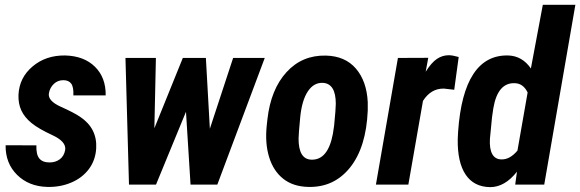

<svg xmlns="http://www.w3.org/2000/svg" viewBox="-20 -770 2420 801"><path d="M252 -145Q256.8 -179.2 198.7 -206.1Q140.6 -232.9 111.6 -256.6Q82.5 -280.3 69.1 -309.1Q55.7 -337.9 57.1 -374.5Q60.5 -446.3 116 -492.9Q171.4 -539.6 251.5 -538.6Q330.6 -536.6 376.2 -491.5Q421.9 -446.3 420.9 -372.1H286.1Q287.6 -406.7 277.1 -421.1Q266.6 -435.5 244.1 -435.5Q220.7 -435.5 204.3 -419.7Q188 -403.8 184.1 -381.3Q178.2 -349.6 233.6 -324.7Q289.1 -299.8 313.5 -283.2Q386.2 -234.9 381.3 -150.9Q378.4 -101.6 350.8 -64.7Q323.2 -27.8 277.1 -8.3Q231 11.2 177.2 9.8Q100.1 7.8 51.3 -40.5Q2.4 -88.9 3.4 -164.1L131.8 -163.6Q130.4 -125.5 144 -108.9Q157.7 -92.3 186.5 -92.3Q211.9 -92.3 229.7 -105.7Q247.6 -119.1 252 -145Z M855.5 -232.9 952.6 -528.3H1084.5L886.7 0H774.9L755.9 -303.7L630.9 0H518.1L503.4 -528.3H630.4L624 -234.9L742.7 -528.3H838.9Z M1339.8 -538.1Q1419.9 -536.1 1464.8 -483.9Q1509.8 -431.6 1514.2 -343.8V-309.1Q1507.8 -155.8 1440.7 -71.5Q1373.5 12.7 1265.6 9.8Q1202.6 8.3 1161.6 -24.2Q1120.6 -56.6 1102.8 -114.3Q1085 -171.9 1092.8 -246.6L1095.7 -272.9Q1109.9 -397.5 1175.3 -469Q1240.7 -540.5 1339.8 -538.1ZM1225.6 -191.4Q1225.6 -106.9 1277.3 -104Q1347.7 -100.1 1368.7 -211.4L1374 -246.6Q1380.9 -316.9 1380.9 -336.9Q1380.9 -420.9 1327.6 -424.3Q1289.1 -426.3 1264.2 -388.7Q1239.3 -351.1 1232.4 -280Q1225.6 -209 1225.6 -191.4Z M1875 -395.5 1832 -400.4Q1777.8 -401.4 1744.6 -349.1L1683.6 0H1548.3L1640.1 -528.3L1766.6 -528.8L1755.9 -470.7Q1779.8 -508.8 1802.7 -524.2Q1825.7 -539.6 1852.1 -539.6Q1867.7 -539.6 1893.6 -532.2Z M2100.6 -538.6Q2158.7 -536.6 2194.8 -484.4L2244.6 -750H2380.4L2250.5 0H2129.4L2136.7 -53.7Q2085.9 10.7 2024.9 10.7Q1957 9.8 1922.6 -41.5Q1888.2 -92.8 1889.6 -189L1891.1 -220.2Q1902.3 -381.3 1954.8 -461.2Q2007.3 -541 2100.6 -538.6ZM2023.9 -190.9Q2021.5 -148.4 2033.9 -126.7Q2046.4 -105 2072.3 -105Q2106.9 -104 2138.7 -141.6L2181.2 -384.3Q2163.1 -421.4 2128.9 -422.9Q2056.6 -426.8 2038.1 -318.4L2032.7 -281.2Z"/></svg>

Font: TypoPRO Roboto
Style: Bold Italic
Weight: 700
Italic angle: -12°
Designer: Google
Version: Version 2.136; 2016